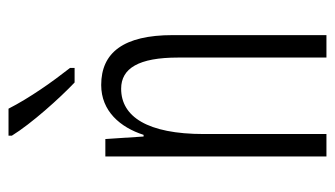

<svg xmlns="http://www.w3.org/2000/svg" viewBox="-192 -614 805 462"><g transform="rotate(-90 211.0 -382.5)"><path d="M181 -765H116V-757C145 -710 206 -642 244 -606H279V-617C246 -659 207 -714 181 -765ZM238 -542C175 -542 136 -496 118 -440H114L108 -532H66V0H120V-295C120 -431 162 -494 229 -494C278 -494 304 -452 304 -357V0H358V-370C358 -488 316 -542 238 -542Z"/></g></svg>

Font: Noto Sans Display Condensed Light
Style: Regular
Weight: 300
Width: 3
Designer: Monotype Design Team
Foundry: Monotype Imaging Inc.
Version: Version 1.900